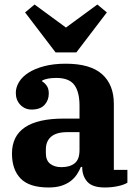

<svg xmlns="http://www.w3.org/2000/svg" viewBox="-20 -818 611 850"><path d="M195 12Q110 12 71.5 -27.5Q33 -67 33 -138Q33 -293 262 -293H332V-350Q332 -411 309 -442Q286 -473 229 -473Q208 -473 193 -470Q178 -467 167 -462V-457Q177 -452 186.5 -439Q196 -426 196 -404Q196 -374 177 -353.5Q158 -333 120 -333Q90 -333 70 -354Q50 -375 50 -407Q50 -431 64 -454.5Q78 -478 106 -496Q134 -514 175.5 -525Q217 -536 271 -536Q380 -536 432 -489.5Q484 -443 484 -358V-66H544V-9Q527 1 500 6.5Q473 12 444 12Q389 12 366.5 -13.5Q344 -39 344 -77V-79H338Q331 -62 320.5 -46Q310 -30 293.5 -17Q277 -4 253 4Q229 12 195 12ZM252 -78Q289 -78 310.5 -95Q332 -112 332 -154V-233H278Q230 -233 206.5 -213Q183 -193 183 -156V-140Q183 -108 202 -93Q221 -78 252 -78ZM91 -763 133 -798 272 -696 411 -798 453 -763 318 -586H226Z"/></svg>

Font: IBM Plex Serif
Style: Bold
Weight: 700
Designer: Mike Abbink, Paul van der Laan, Pieter van Rosmalen
Foundry: Bold Monday
Version: Version 2.008